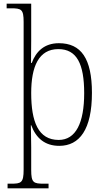

<svg xmlns="http://www.w3.org/2000/svg" viewBox="-20 -780 575 1040"><path d="M21 240H243V215H219C161 215 149 210 149 140V18C149 -40 147 -86 147 -102H149C175 -32 223 10 301 10C411 10 478 -79 478 -277C478 -463 419 -546 299 -546C220 -546 175 -501 152 -439H148C148 -472 149 -522 149 -563V-760H16V-735H39C96 -735 108 -730 108 -661V139C108 210 95 215 40 215H21ZM298 -22C187 -22 149 -121 149 -276C149 -420 190 -514 296 -514C396 -514 436 -434 436 -275C436 -115 391 -22 298 -22Z"/></svg>

Font: Noto Serif Sinhala SemiCondensed ExtraLight
Style: Regular
Weight: 200
Width: 4
Designer: Jelle Bosma - Monotype Design Team
Foundry: Monotype Imaging Inc.
Version: Version 2.007